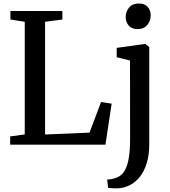

<svg xmlns="http://www.w3.org/2000/svg" viewBox="-20 -804 946 1067"><path d="M36.5 0V-46L117.5 -57V-683L38 -695.5V-743H326.5V-695.5L230.5 -683V-56.5L477.5 -67L541.5 -237L600.5 -228L566 0ZM636.5 242.5Q628.5 243 616.8 242.8Q605 242.5 594.5 241.5Q584 240.5 580.5 239L575.5 193.5Q583 194 598.2 191.5Q613.5 189 630.5 182Q657.5 171.5 673.5 143.2Q689.5 115 696.2 71.2Q703 27.5 703 -29.5L702.5 -467.5L628.5 -486V-538L783.5 -559.5H788L809.5 -542.5V-4.5Q809.5 56 795.8 101.5Q782 147 757.8 177.8Q733.5 208.5 702.2 224.5Q671 240.5 636.5 242.5ZM743.5 -642.5Q712 -642.5 695.2 -662Q678.5 -681.5 678.5 -708.5Q678.5 -739 697 -761.8Q715.5 -784.5 751.5 -784.5H752.5Q784 -784.5 800.8 -765.5Q817.5 -746.5 817.5 -719Q817.5 -689 799 -665.8Q780.5 -642.5 744.5 -642.5Z"/></svg>

Font: Merriweather 36pt Medium
Style: Regular
Weight: 500
Version: Version 2.100